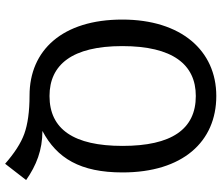

<svg xmlns="http://www.w3.org/2000/svg" viewBox="-76 -664 844 731"><g transform="rotate(90 345.5 -299.0)"><path d="M479 -39C583 -94 637 -183 637 -344C637 -573 520 -701 346 -701C173 -701 55 -567 55 -343C55 -115 172 10 344 10C405 10 454 17 490 30C526 43 564 68 604 103L666 23C610 -16 552 -39 479 -39ZM156 -343C156 -535 226 -623 346 -623C473 -623 536 -530 536 -344C536 -159 473 -66 346 -66C227 -66 156 -152 156 -343Z"/></g></svg>

Font: Fira Sans
Style: Regular
Weight: 400
Designer: Carrois Corporate & Edenspiekermann AG
Foundry: Carrois Corporate GbR & Edenspiekermann AG
Version: Version 4.203